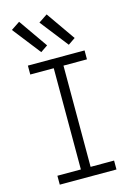

<svg xmlns="http://www.w3.org/2000/svg" viewBox="-146 -1073 791 1145"><g transform="rotate(-15 250.0 -500.5)"><path d="M75 0V-55H220V-680H75V-735H425V-680H280V-55H425V0ZM343 -792 208 -965 262 -1001 387 -822ZM173 -792 38 -965 92 -1001 217 -822Z"/></g></svg>

Font: Iosevka Term Light
Style: Regular
Weight: 300
Monospace: yes
Designer: Belleve Invis
Foundry: Belleve Invis
Version: Version 9.0.1; ttfautohint (v1.8.3)